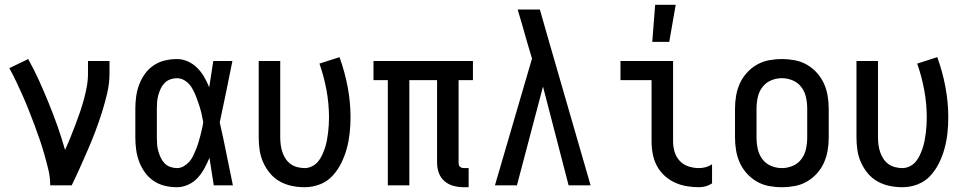

<svg xmlns="http://www.w3.org/2000/svg" viewBox="-20 -775 4040 803"><path d="M190 0Q190 -33 182.5 -64.5Q175 -96 166 -127.5Q157 -159 146.5 -190Q136 -221 124.5 -251.5Q113 -282 101 -312.5Q89 -343 76 -372.5Q63 -402 49 -431.5Q35 -461 19 -490L98 -528Q123 -483 144 -436.5Q165 -390 184.5 -342Q204 -294 221 -246Q238 -198 252 -148Q264 -174 274.5 -200Q285 -226 295 -252Q305 -278 314 -304.5Q323 -331 330.5 -358Q338 -385 343 -412.5Q348 -440 348 -468V-520H438V-468Q438 -427 428.5 -386Q419 -345 406.5 -305.5Q394 -266 379.5 -227.5Q365 -189 348.5 -151Q332 -113 315 -75Q298 -37 280 0Z M720 8Q694 8 669 2Q644 -4 622.5 -18.5Q601 -33 586 -54Q571 -75 562 -99Q553 -123 549.5 -148.5Q546 -174 546 -200V-320Q546 -346 549.5 -371.5Q553 -397 562 -421Q571 -445 586 -466Q601 -487 622.5 -501.5Q644 -516 669 -522Q694 -528 720 -528Q744 -528 766 -518Q788 -508 805 -491Q822 -474 834 -453Q846 -432 855 -410Q859 -437 863.5 -464.5Q868 -492 872 -520H952Q939 -456 926 -391.5Q913 -327 899 -263Q914 -198 927 -132Q940 -66 954 0H874Q870 -29 865 -57.5Q860 -86 856 -115Q847 -93 835 -71Q823 -49 806.5 -31Q790 -13 767 -2.5Q744 8 720 8ZM720 -72Q735 -72 748 -79.5Q761 -87 771 -98Q781 -109 787.5 -122.5Q794 -136 799.5 -149.5Q805 -163 809.5 -177.5Q814 -192 817.5 -206Q821 -220 824.5 -234.5Q828 -249 830 -264Q827 -282 822.5 -301Q818 -320 812 -338Q806 -356 799 -374Q792 -392 782 -408.5Q772 -425 755.5 -436.5Q739 -448 720 -448Q706 -448 692 -443Q678 -438 668 -427.5Q658 -417 652 -404Q646 -391 642 -377Q638 -363 637 -348.5Q636 -334 636 -320V-200Q636 -186 637 -171.5Q638 -157 642 -143Q646 -129 652 -116Q658 -103 668 -92.5Q678 -82 692 -77Q706 -72 720 -72Z M1254 8Q1227 8 1200.5 2.5Q1174 -3 1150.5 -16Q1127 -29 1109.5 -50Q1092 -71 1081 -95.5Q1070 -120 1066 -146.5Q1062 -173 1062 -200V-520H1152V-200Q1152 -185 1154 -169.5Q1156 -154 1161 -139Q1166 -124 1174.5 -111Q1183 -98 1195.5 -89Q1208 -80 1223.5 -76Q1239 -72 1254 -72Q1270 -72 1285 -79.5Q1300 -87 1310 -99Q1320 -111 1327 -126Q1334 -141 1339 -156Q1344 -171 1347 -187Q1350 -203 1352 -219Q1354 -235 1355 -251Q1356 -267 1356 -283Q1356 -341 1345.5 -398Q1335 -455 1316 -509L1400 -536Q1422 -475 1434 -411.5Q1446 -348 1446 -284Q1446 -251 1442.5 -218.5Q1439 -186 1430.5 -154.5Q1422 -123 1407.5 -93.5Q1393 -64 1371 -40Q1349 -16 1318 -4Q1287 8 1254 8Z M1940 8H1920Q1898 8 1877 2.5Q1856 -3 1839.5 -17Q1823 -31 1815.5 -51.5Q1808 -72 1808 -94V-440H1692V0H1602V-440H1542V-520H1958V-440H1898V-94Q1898 -89 1899 -85Q1900 -81 1903.5 -78Q1907 -75 1911 -73.5Q1915 -72 1920 -72H1940Z M2050 0 2205 -530 2183 -604Q2174 -637 2164.5 -669.5Q2155 -702 2145 -735H2238L2269 -626L2450 0H2358L2251 -413L2142 0Z M2903 8Q2877 8 2851 3.5Q2825 -1 2801.5 -12Q2778 -23 2758.5 -41Q2739 -59 2727 -82Q2715 -105 2710 -131Q2705 -157 2705 -184V-440H2575V-520H2795V-184Q2795 -161 2801.5 -139.5Q2808 -118 2823 -102Q2838 -86 2859.5 -79Q2881 -72 2903 -72Q2918 -72 2932 -76Q2946 -80 2958 -88V-8Q2946 0 2932 4Q2918 8 2903 8ZM2708 -600 2720 -755H2806L2779 -600Z M3250 8Q3223 8 3196 3Q3169 -2 3145.5 -15.5Q3122 -29 3103.5 -49.5Q3085 -70 3074 -94.5Q3063 -119 3058.5 -146Q3054 -173 3054 -200V-320Q3054 -347 3058.5 -374Q3063 -401 3074 -425.5Q3085 -450 3103.5 -470.5Q3122 -491 3145.5 -504.5Q3169 -518 3196 -523Q3223 -528 3250 -528Q3277 -528 3304 -523Q3331 -518 3354.5 -504.5Q3378 -491 3396.5 -470.5Q3415 -450 3426 -425.5Q3437 -401 3441.5 -374Q3446 -347 3446 -320V-200Q3446 -173 3441.5 -146Q3437 -119 3426 -94.5Q3415 -70 3396.5 -49.5Q3378 -29 3354.5 -15.5Q3331 -2 3304 3Q3277 8 3250 8ZM3250 -72Q3274 -72 3296 -81.5Q3318 -91 3332 -110Q3346 -129 3351 -152.5Q3356 -176 3356 -200V-320Q3356 -344 3351 -367.5Q3346 -391 3332 -410Q3318 -429 3296 -438.5Q3274 -448 3250 -448Q3226 -448 3204 -438.5Q3182 -429 3168 -410Q3154 -391 3149 -367.5Q3144 -344 3144 -320V-200Q3144 -176 3149 -152.5Q3154 -129 3168 -110Q3182 -91 3204 -81.5Q3226 -72 3250 -72Z M3754 8Q3727 8 3700.5 2.5Q3674 -3 3650.5 -16Q3627 -29 3609.5 -50Q3592 -71 3581 -95.5Q3570 -120 3566 -146.5Q3562 -173 3562 -200V-520H3652V-200Q3652 -185 3654 -169.5Q3656 -154 3661 -139Q3666 -124 3674.5 -111Q3683 -98 3695.5 -89Q3708 -80 3723.5 -76Q3739 -72 3754 -72Q3770 -72 3785 -79.5Q3800 -87 3810 -99Q3820 -111 3827 -126Q3834 -141 3839 -156Q3844 -171 3847 -187Q3850 -203 3852 -219Q3854 -235 3855 -251Q3856 -267 3856 -283Q3856 -341 3845.5 -398Q3835 -455 3816 -509L3900 -536Q3922 -475 3934 -411.5Q3946 -348 3946 -284Q3946 -251 3942.5 -218.5Q3939 -186 3930.5 -154.5Q3922 -123 3907.5 -93.5Q3893 -64 3871 -40Q3849 -16 3818 -4Q3787 8 3754 8Z"/></svg>

Font: Iosevka Medium
Style: Regular
Weight: 500
Monospace: yes
Designer: Belleve Invis
Foundry: Belleve Invis
Version: Version 32.5.0; ttfautohint (v1.8.4)